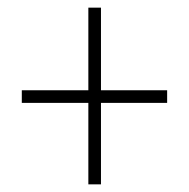

<svg xmlns="http://www.w3.org/2000/svg" viewBox="-20 -604 495 502"><path d="M244 -368V-584H211V-368H37V-335H211V-122H244V-335H417V-368Z"/></svg>

Font: Noto Sans Ethiopic Condensed ExtraLight
Style: Regular
Weight: 200
Width: 3
Designer: Monotype Design Team
Foundry: Monotype Imaging Inc.
Version: Version 2.102